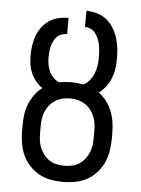

<svg xmlns="http://www.w3.org/2000/svg" viewBox="-53 -777 606 827"><g transform="rotate(5 250.0 -363.5)"><path d="M250 8Q223 8 196.5 3Q170 -2 147 -14.5Q124 -27 105.5 -47Q87 -67 76 -91Q65 -115 60.5 -141.5Q56 -168 56 -195V-220Q56 -243 59 -266.5Q62 -290 71 -312Q80 -334 94 -353.5Q108 -373 127 -387Q111 -398 98.5 -413Q86 -428 78 -446Q70 -464 67 -483Q64 -502 64 -521Q64 -543 67 -565Q70 -587 77.5 -607.5Q85 -628 98.5 -646Q112 -664 130 -676Q148 -688 169.5 -693Q191 -698 213 -698V-628Q201 -628 189.5 -624Q178 -620 169.5 -611.5Q161 -603 155.5 -592Q150 -581 147 -569Q144 -557 143 -545Q142 -533 142 -521Q142 -506 144.5 -490.5Q147 -475 153.5 -461Q160 -447 171 -435.5Q182 -424 196 -418Q209 -420 222.5 -421.5Q236 -423 250 -423Q263 -423 276 -421.5Q289 -420 302 -418Q317 -426 328.5 -440Q340 -454 346.5 -470.5Q353 -487 355.5 -504.5Q358 -522 358 -540Q358 -553 357 -566.5Q356 -580 353.5 -593Q351 -606 346 -618.5Q341 -631 333 -642Q325 -653 313 -659Q301 -665 287 -665V-735Q310 -735 333 -728.5Q356 -722 374 -707.5Q392 -693 404.5 -673Q417 -653 424 -631Q431 -609 433.5 -586Q436 -563 436 -540Q436 -518 433 -497Q430 -476 422 -456Q414 -436 401 -419Q388 -402 371 -389Q390 -375 404.5 -355.5Q419 -336 428 -313.5Q437 -291 440.5 -267.5Q444 -244 444 -220V-195Q444 -168 439.5 -141.5Q435 -115 424 -91Q413 -67 394.5 -47Q376 -27 353 -14.5Q330 -2 303.5 3Q277 8 250 8ZM250 -62Q267 -62 283.5 -65.5Q300 -69 314 -78Q328 -87 338.5 -100.5Q349 -114 355.5 -129.5Q362 -145 364 -161.5Q366 -178 366 -195V-220Q366 -236 364 -253Q362 -270 355.5 -285.5Q349 -301 338.5 -314Q328 -327 314 -336Q300 -345 283.5 -349Q267 -353 250 -353Q233 -353 216.5 -349Q200 -345 186 -336Q172 -327 161.5 -314Q151 -301 144.5 -285.5Q138 -270 136 -253Q134 -236 134 -220V-195Q134 -178 136 -161.5Q138 -145 144.5 -129.5Q151 -114 161.5 -100.5Q172 -87 186 -78Q200 -69 216.5 -65.5Q233 -62 250 -62Z"/></g></svg>

Font: Moesevka
Style: Regular
Weight: 400
Monospace: yes
Designer: Belleve Invis
Foundry: Belleve Invis
Version: Version 32.5.0; ttfautohint (v1.8.4)